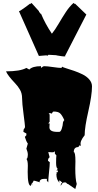

<svg xmlns="http://www.w3.org/2000/svg" viewBox="-20 -1183 656 1290"><path d="M288.1 -811 241.2 -807.1 107.4 -1107.9Q113.8 -1107.9 147.2 -1132.6Q180.7 -1157.2 181.6 -1158.2L184.1 -1156.7L191.9 -1163.1L242.7 -1106.9L241.2 -1105L253.9 -1089.4L255.9 -1090.3Q284.7 -1021.5 328.6 -956.5Q349.6 -981.9 374 -1023.7Q398.4 -1065.4 422.6 -1102.3Q446.8 -1139.2 474.1 -1163.1L481.9 -1156.7L484.4 -1158.2L560.1 -1085.4L417 -807.1L419.9 -805.7L411.6 -803.7Q400.9 -803.7 359.4 -811V-812Q324.2 -814.9 305.7 -814.9L299.8 -809.1Q294.9 -811 288.1 -811ZM300.8 -808.1Q300.8 -808.1 298.3 -808.1L299.8 -809.1Q300.3 -809.1 300.8 -808.1ZM360.8 -16.6 359.9 -22.5Q359.9 -24.9 360.8 -25.9H368.7V-37.6H358.9L368.7 -48.8Q356.9 -52.2 356.9 -89.1Q356.9 -126 358.9 -138.7L348.6 -150.9V-168.9Q346.2 -159.7 331.8 -159.7Q317.4 -159.7 304.2 -161.1L313.5 -127L304.2 -116.2L302.2 -103L313.5 -93.8H314.5Q314.5 -71.3 309.3 -25.6Q304.2 20 304.2 42.5L294.9 30.8V18.6H277.8Q246.6 18.6 245.6 41Q239.7 40 226.6 35.4Q213.4 30.8 206.1 30.8L196.8 50.3V42.5L187 65.4Q166 65.4 166 -27.8L167 -70.3Q167 -104 157.2 -116.2H160.6Q167 -125 167 -143.3Q167 -161.6 157.2 -184.1L167 -218.3Q155.8 -232.9 147 -263.2L157.2 -274.4V-286.1L137.2 -296.9Q137.2 -314 142.6 -318.4Q147.9 -322.8 147.9 -332.5Q147.9 -342.3 138.2 -416.5Q128.4 -490.7 128.4 -523.2Q128.4 -555.7 114.3 -580.1Q100.1 -604.5 82 -623Q30.8 -676.8 20.5 -703.6Q115.7 -703.6 157.2 -726.6L176.8 -715.8Q198.2 -738.3 255.4 -738.3V-726.6Q271 -738.3 274.9 -738.3Q296.9 -738.3 335.9 -732.4Q375 -726.6 393.1 -726.6L397 -734.9Q402.3 -731 426.5 -723.6Q450.7 -716.3 478.3 -706.8Q505.9 -697.3 533.7 -683.8Q561.5 -670.4 579.8 -649.2Q598.1 -627.9 598.1 -602.5Q598.1 -543.5 573.5 -435.8Q548.8 -328.1 548.8 -274.4Q516.1 -233.9 522 -210.4Q522 -205.6 524.4 -202.1L515.1 -207L505.9 -194.8Q475.6 -194.8 475.6 -161.1Q486.8 -161.1 486.8 -98.1L485.8 -51.8Q485.8 20 495.6 53.2L485.8 86.9L437 53.2Q430.2 53.2 427.7 47.9Q425.3 42.5 417.5 42.5Q409.7 42.5 405.3 44.2Q400.9 45.9 399.4 48.1Q397.9 50.3 394.5 55.7Q391.1 61 387.7 65.4Q387.7 48.8 398.4 44.4Q398.4 43 381.3 29.3L377.9 30.8V47.4Q377.4 41.5 372.6 35.6Q358.9 19 358.9 -14.2Q360.8 -14.2 360.8 -16.6ZM313.5 -353.5 312 -327.6Q312 -296.9 364.7 -296.9H377.9Q388.2 -296.9 395.3 -319.6Q402.3 -342.3 402.3 -353.8Q402.3 -365.2 412.1 -376Q396.5 -410.6 383.1 -422.1Q369.6 -433.6 340.8 -433.6Q335 -433.6 331.8 -426.3Q328.6 -418.9 327.6 -418.9L322.8 -422.4H305.7Q308.6 -421.9 311 -417.7Q313.5 -413.6 313.5 -409.7V-365.2L304.2 -353.5ZM196.8 65.4Q195.8 62 195.8 56.9Q195.8 51.8 196.8 50.3ZM245.6 41 252.4 42.5H245.6Z"/></svg>

Font: Butcherman
Style: Regular
Weight: 400
Version: Version 001.003